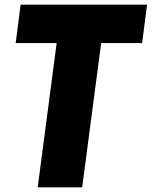

<svg xmlns="http://www.w3.org/2000/svg" viewBox="-20 -800 648 820"><path d="M331 0H141L222 -616H47L68 -780H608L587 -616H412Z"/></svg>

Font: Tanohe Sans Black
Style: Italic
Weight: 900
Designer: Village Type and Design LLC & Cristiano Sobral
Foundry: Cooper Hewitt Smithsonian Design Museum
Version: Version 1.00;January 12, 2020;FontCreator 12.0.0.2547 64-bit